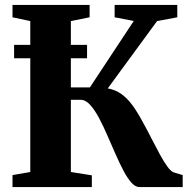

<svg xmlns="http://www.w3.org/2000/svg" viewBox="-20 -763 778 783"><path d="M31 0V-49L103.5 -61.5V-677L31 -692.5V-743H345.5V-692.5L269 -677V-406.5H346.5L525.5 -677.5L447.5 -692.5V-743H703V-692.5L620.5 -677L419.5 -402.5Q451 -397 475.5 -379.2Q500 -361.5 520.5 -333.2Q541 -305 561 -267.5Q580.5 -232.5 598.2 -197.5Q616 -162.5 632.2 -132.8Q648.5 -103 662.8 -83.5Q677 -64 688.5 -60L725 -49V0H549Q532 0 515.8 -18.2Q499.5 -36.5 483.5 -67Q467.5 -97.5 451.2 -134.5Q435 -171.5 419 -208Q402.5 -246.5 384.5 -280.5Q366.5 -314.5 347.8 -335.2Q329 -356 309 -356H269V-61.5L354.5 -48V0ZM335 -580V-525.5H37.5V-580Z"/></svg>

Font: Merriweather 60pt ExtraBold
Style: Regular
Weight: 800
Version: Version 2.100